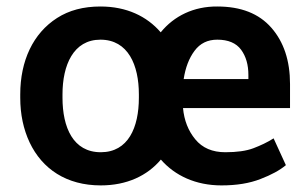

<svg xmlns="http://www.w3.org/2000/svg" viewBox="-20 -558 944 588"><path d="M42 -258.8C42 -207.5 51.8 -162.1 70.8 -121.6C109.4 -40.5 183.6 9.8 288.6 9.8C368.7 9.8 431.2 -20 472.7 -69.3C515.6 -20 579.6 9.8 658.2 9.8C704.6 9.8 744.1 3.4 777.8 -9.8C811 -22.5 836.9 -36.6 855.5 -52.2L817.9 -134.3C798.8 -122.1 777.8 -112.3 755.9 -104C733.9 -95.7 705.1 -91.8 669.9 -91.8C630.4 -91.8 599.6 -105 578.1 -131.3C556.6 -157.2 543.9 -189.5 540.5 -227.1H868.2V-300.8C868.2 -372.1 849.1 -429.7 811 -473.1C772.9 -516.6 717.8 -538.1 645.5 -538.1C573.2 -538.6 513.2 -509.3 472.2 -459C429.7 -508.3 367.7 -538.1 287.6 -538.1C235.4 -538.1 191.4 -526.4 154.8 -502.9C81.5 -456.1 42 -372.1 42 -269ZM645.5 -436.5C678.7 -436.5 703.1 -426.3 718.3 -405.8C733.4 -385.3 740.7 -359.4 740.7 -328.6V-315.9H542.5C547.9 -350.6 558.6 -379.4 575.7 -402.3C592.8 -425.3 615.7 -436.5 645.5 -436.5ZM171.4 -269C171.4 -358.4 204.6 -436.5 287.6 -436.5C372.6 -436.5 405.3 -358.4 405.3 -269V-258.8C405.3 -167.5 372.6 -91.8 288.6 -91.8C204.1 -91.8 171.4 -167.5 171.4 -258.8Z"/></svg>

Font: Vazirmatn SemiBold
Style: Regular
Weight: 600
Designer: Saber Rastikerdar
Foundry: Saber Rastikerdar
Version: Version 33.003